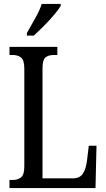

<svg xmlns="http://www.w3.org/2000/svg" viewBox="-20 -951 538 971"><path d="M28 0V-41H47Q70 -41 86.5 -54Q103 -67 103 -110V-603Q103 -647 86.5 -660Q70 -673 44 -673H28V-714H270V-673H253Q225 -673 210 -660.5Q195 -648 195 -606V-49H349Q384 -49 399.5 -73.5Q415 -98 420 -139L429 -214H468L463 0ZM116 -784Q137 -822 158.5 -859.5Q180 -897 191 -931H287V-921Q277 -904 254 -876.5Q231 -849 203 -821Q175 -793 151 -771H116Z"/></svg>

Font: Noto Serif Hebrew ExtraCondensed
Style: Regular
Weight: 400
Width: 2
Designer: Monotype Design Team
Foundry: Monotype Imaging Inc.
Version: Version 2.004; ttfautohint (v1.8.4.7-5d5b)